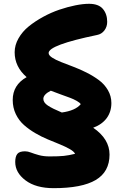

<svg xmlns="http://www.w3.org/2000/svg" viewBox="-20 -730 643 1010"><path d="M262.2 259.8Q168.9 259.8 114.5 219Q60.1 178.2 60.1 122.1Q60.1 93.8 71 79.8Q82 65.9 111.8 65.9Q126 65.9 142.8 72.5Q159.7 79.1 184.3 85.9Q209 92.8 241.2 92.8Q289.1 92.8 315.4 90.1Q341.8 87.4 375 79.1Q368.7 66.4 346.7 54Q324.7 41.5 295.4 29.5Q266.1 17.6 231.9 3.4Q197.8 -10.7 165.3 -29.8Q132.8 -48.8 106.2 -72.3Q79.6 -95.7 63.2 -129.6Q46.9 -163.6 46.9 -204.1Q46.9 -283.2 120.1 -324.2Q57.1 -378.9 57.1 -455.1Q57.1 -492.7 77.4 -528.3Q97.7 -564 131.1 -591.1Q164.6 -618.2 206.5 -641.1Q248.5 -664.1 292.2 -679Q335.9 -693.8 376.5 -701.9Q417 -710 448.2 -710Q498.5 -710 521.2 -683.1Q543.9 -656.2 543.9 -615.2Q543.9 -589.4 529.1 -569.8Q514.2 -550.3 490.2 -545.9Q235.8 -493.2 235.8 -451.2Q235.8 -439 254.2 -427Q272.5 -415 301.5 -403.6Q330.6 -392.1 365.7 -378.9Q400.9 -365.7 436 -347.9Q471.2 -330.1 500.2 -308.6Q529.3 -287.1 547.6 -255.9Q565.9 -224.6 565.9 -188Q565.9 -142.1 541.3 -108.6Q516.6 -75.2 470.2 -58.1Q556.2 1 556.2 83Q556.2 173.8 483.6 216.8Q411.1 259.8 262.2 259.8ZM208 -210Q208 -190.4 231.9 -174.6Q255.9 -158.7 305.2 -138.2Q376.5 -147.9 404.8 -182.1Q399.4 -190.4 382.8 -199.7Q366.2 -209 349.1 -215.3Q332 -221.7 299.3 -233.4Q266.6 -245.1 247.1 -252.9Q208 -232.9 208 -210Z"/></svg>

Font: Shantell Sans Irregular
Style: Regular
Weight: 800
Designer: Stephen Nixon, Anya Danilova, Shantell Martin
Foundry: Arrow Type
Version: Version 1.006;[9816181b4]